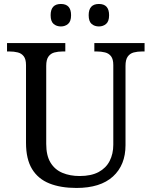

<svg xmlns="http://www.w3.org/2000/svg" viewBox="-20 -929 757 959"><path d="M474.1 -796.9Q452.1 -796.9 437.5 -809.6Q422.9 -822.3 422.9 -853Q422.9 -909.2 474.1 -909.2Q524.9 -909.2 524.9 -853Q524.9 -822.3 510 -809.6Q495.1 -796.9 474.1 -796.9ZM284.2 -796.9Q262.2 -796.9 247.6 -809.6Q232.9 -822.3 232.9 -853Q232.9 -909.2 284.2 -909.2Q335 -909.2 335 -853Q335 -822.3 320.1 -809.6Q305.2 -796.9 284.2 -796.9ZM361.8 9.8Q283.2 9.8 226.8 -12.7Q170.4 -35.2 140.1 -84.7Q109.9 -134.3 109.9 -215.8V-604Q109.9 -633.3 98.6 -647.9Q87.4 -662.6 68.6 -667.2Q49.8 -671.9 27.8 -671.9H15.1V-713.9H306.2V-671.9H293Q270.5 -671.9 252 -667Q233.4 -662.1 222.2 -646.7Q210.9 -631.3 210.9 -600.1V-210Q210.9 -151.9 232.4 -116.7Q253.9 -81.5 291.7 -65.7Q329.6 -49.8 377.9 -49.8Q435.5 -49.8 472.7 -69.8Q509.8 -89.8 527.8 -125.2Q545.9 -160.6 545.9 -206.1V-604Q545.9 -633.3 534.7 -647.9Q523.4 -662.6 504.6 -667.2Q485.8 -671.9 463.9 -671.9H451.2V-713.9H702.1V-671.9H689Q666.5 -671.9 647.9 -667Q629.4 -662.1 618.2 -646.7Q606.9 -631.3 606.9 -600.1V-204.1Q606.9 -104.5 544.2 -47.4Q481.4 9.8 361.8 9.8Z"/></svg>

Font: Satisar Sharada
Style: Regular
Weight: 400
Designer: Vinodh Rajan & Sunil Mahnoori
Version: 2.2